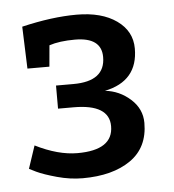

<svg xmlns="http://www.w3.org/2000/svg" viewBox="-40 -742 457 505"><g transform="rotate(-5 189.0 -490.0)"><path d="M97 -575H39L35 -686Q115 -705 180 -705Q246 -705 285.5 -677Q325 -649 325 -603Q325 -517 237 -499Q275 -495 304 -469Q333 -443 333 -406Q333 -341 285.5 -308Q238 -275 159 -275Q126 -275 91.5 -284.5Q57 -294 38 -303L20 -312L40 -372Q100 -342 151 -342Q245 -342 245 -405Q245 -463 151 -463H110V-524H156Q240 -524 240 -588Q240 -640 170 -640Q129 -640 102 -631Z"/></g></svg>

Font: Bitter
Style: Regular
Weight: 400
Designer: Sol Matas
Foundry: Sol Matas
Version: Version 1.001